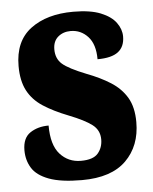

<svg xmlns="http://www.w3.org/2000/svg" viewBox="-45 -588 509 637"><g transform="rotate(-5 209.5 -269.5)"><path d="M203 10Q133 10 93 -5Q53 -20 37 -46Q21 -72 21 -105Q21 -146 46.5 -163Q72 -180 108 -180Q108 -115 135.5 -84.5Q163 -54 205 -54Q246 -54 262 -73Q278 -92 278 -119Q278 -150 253.5 -168.5Q229 -187 178 -207Q127 -227 93.5 -249Q60 -271 43 -303.5Q26 -336 26 -385Q26 -468 80 -508.5Q134 -549 222 -549Q279 -549 313.5 -535Q348 -521 364 -499Q380 -477 380 -453Q380 -419 358 -402Q336 -385 289 -385Q289 -435 265.5 -460.5Q242 -486 208 -486Q183 -486 166 -471.5Q149 -457 149 -430Q149 -399 169.5 -381Q190 -363 248 -340Q293 -323 327 -301.5Q361 -280 380 -248Q399 -216 399 -166Q399 -87 350 -38.5Q301 10 203 10Z"/></g></svg>

Font: Noto Serif Sinhala ExtraCondensed Black
Style: Regular
Weight: 900
Width: 2
Designer: Jelle Bosma - Monotype Design Team
Foundry: Monotype Imaging Inc.
Version: Version 2.007; ttfautohint (v1.8.4.7-5d5b)